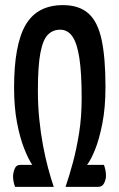

<svg xmlns="http://www.w3.org/2000/svg" viewBox="-20 -730 466 750"><path d="M39 0Q36 -7 33.5 -18.5Q31 -30 31 -41Q31 -54 37 -70Q43 -86 60 -86H106Q91 -108 74.5 -149.5Q58 -191 46.5 -251Q35 -311 35 -388Q35 -555 80 -632.5Q125 -710 226 -710Q289 -710 325.5 -677.5Q362 -645 377 -574.5Q392 -504 392 -391Q392 -310 380 -248.5Q368 -187 351.5 -146Q335 -105 320 -86H386Q389 -78 391.5 -67Q394 -56 394 -43Q394 -30 387 -15Q380 0 363 0H236Q251 -44 265 -96Q279 -148 289 -210.5Q299 -273 299 -347Q299 -445 290 -503.5Q281 -562 262.5 -588Q244 -614 215 -614Q187 -614 167.5 -595Q148 -576 138 -524.5Q128 -473 128 -376Q128 -318 133.5 -264Q139 -210 148 -162Q157 -114 168 -73Q179 -32 190 0Z"/></svg>

Font: Yanone Kaffeesatz Medium
Style: Regular
Weight: 500
Designer: Yanone (Cyrillic: Daniel Pouzeot, Huerta Tipografica, and Cyreal)
Foundry: Yanone
Version: Version 2.003